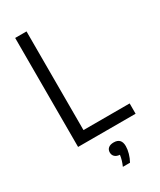

<svg xmlns="http://www.w3.org/2000/svg" viewBox="-239 -818 943 1129"><g transform="rotate(-30 232.0 -253.5)"><path d="M72 0V-740H149V-70H462.5V0ZM317.5 136Q317.5 158 310.2 184Q303 210 290 233H241.5Q258 195.5 262 163Q240.5 161.5 228.8 150.5Q217 139.5 217 121.5Q217 103 229.8 92.2Q242.5 81.5 266 81.5Q317.5 81.5 317.5 136Z"/></g></svg>

Font: Encode Sans Condensed
Style: Regular
Weight: 400
Width: 3
Designer: Multiple Designers
Foundry: Impallari Type
Version: Version 2.000